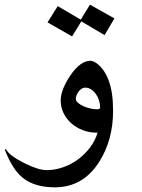

<svg xmlns="http://www.w3.org/2000/svg" viewBox="-118 -635 605 818"><path d="M308.6 -177.7Q308.6 -192.9 303.7 -207.8Q298.8 -222.7 290.3 -234.6Q281.7 -246.6 270 -254.2Q258.3 -261.7 244.6 -261.7Q236.8 -261.7 229.7 -257.1Q222.7 -252.4 217.3 -245.4Q211.9 -238.3 208.5 -230Q205.1 -221.7 205.1 -213.9Q205.1 -205.1 213.9 -197.3Q222.7 -189.5 236.3 -183.1Q250 -176.8 266.1 -173.1Q282.2 -169.4 296.9 -169.4Q308.6 -169.4 308.6 -177.7ZM84.5 -539.6 127.9 -608.9 226.1 -551.3 265.1 -615.2 369.6 -556.6 327.6 -485.4 228.5 -543.9 189 -480ZM363.8 -163.1Q363.8 -38.1 304.2 55.2Q235.4 163.1 115.7 163.1Q29.8 163.1 -20.5 123Q-43.5 104.5 -62.5 74.5Q-81.5 44.4 -97.7 2.4L-92.8 0Q-80.1 26.9 -15.1 59.6Q45.4 89.8 80.1 89.8Q115.7 89.8 150.6 77.6Q185.5 65.4 214.8 43.7Q244.1 22 266.1 -7.3Q288.1 -36.6 297.9 -70.8Q296.4 -69.8 293 -69.8Q262.7 -69.8 235.1 -80.3Q207.5 -90.8 186.5 -109.1Q165.5 -127.4 153.1 -152.6Q140.6 -177.7 140.6 -207Q140.6 -251.5 180.7 -312Q202.6 -344.7 224.4 -360.4Q246.1 -376 266.6 -376Q278.8 -376 293.9 -365.2Q327.6 -340.3 345.7 -290.3Q363.8 -240.2 363.8 -163.1Z"/></svg>

Font: XB Khoramshahr
Style: Regular
Weight: 400
Designer: Behnam
Foundry: Irmug
Version: Version 8.005 2009